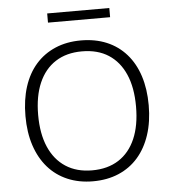

<svg xmlns="http://www.w3.org/2000/svg" viewBox="-58 -918 876 979"><g transform="rotate(-5 379.5 -428.5)"><path d="M379 8Q307 8 248.5 -17Q190 -42 149 -89Q108 -136 86 -202.5Q64 -269 64 -353Q64 -437 85.5 -503.5Q107 -570 148 -616.5Q189 -663 247.5 -688Q306 -713 379 -713Q452 -713 510.5 -688.5Q569 -664 610.5 -617Q652 -570 673.5 -503.5Q695 -437 695 -354Q695 -270 673 -203Q651 -136 610 -89Q569 -42 510.5 -17Q452 8 379 8ZM379 -48Q459 -48 515 -84Q571 -120 600.5 -188Q630 -256 630 -353Q630 -450 600.5 -517.5Q571 -585 515.5 -621Q460 -657 379 -657Q300 -657 244 -621Q188 -585 158.5 -517Q129 -449 129 -353Q129 -257 158.5 -189Q188 -121 244 -84.5Q300 -48 379 -48ZM220 -818V-865H538V-818Z"/></g></svg>

Font: Nunito Sans 12pt Light
Style: Regular
Weight: 300
Designer: Vernon Adams
Foundry: Vernon Adams
Version: Version 3.101;gftools[0.9.27]